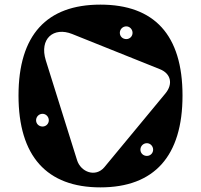

<svg xmlns="http://www.w3.org/2000/svg" viewBox="-20 -795 869 830"><path d="M414 15C647 15 769 -120 769 -382C769 -644 647 -775 414 -775C182 -775 60 -644 60 -382C60 -120 182 15 414 15ZM695 -391 431 -72C393 -27 329 -51 313 -103L178 -534C149 -628 212 -680 292 -648L671 -496C719 -477 729 -432 695 -391ZM526 -626C510 -626 498 -638 498 -653C498 -668 510 -681 526 -681C541 -681 553 -668 553 -653C553 -638 541 -626 526 -626ZM164 -248C148 -248 136 -260 136 -275C136 -290 148 -303 164 -303C179 -303 191 -290 191 -275C191 -260 179 -248 164 -248ZM615 -121C599 -121 587 -133 587 -148C587 -163 599 -176 615 -176C630 -176 642 -163 642 -148C642 -133 630 -121 615 -121Z"/></svg>

Font: Pilowlava Atome
Style: Regular
Weight: 500
Designer: Anton Moglia, Jérémy Landes, Maksym Kobuzan (Cyrillic), Velvetyne Type Foundry
Foundry: Anton Moglia, Jérémy Landes, Velvetyne Type Foundry
Version: Version 1.002;Glyphs 3.3 (3303)